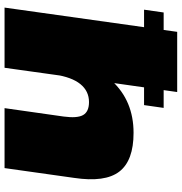

<svg xmlns="http://www.w3.org/2000/svg" viewBox="2 -782 780 823"><g transform="rotate(90 391.5 -370.0)"><path d="M479 -253Q487 -312 472.5 -337Q458 -362 417 -362Q370 -362 340 -325Q310 -288 299 -214L203 -114L214 -190Q240 -367 326 -460Q412 -553 549 -553Q668 -553 715 -492Q762 -431 742 -298L700 0H443ZM116 -740H374L326 -401L270 0H12ZM442 -682 430 -598H21L33 -682Z"/></g></svg>

Font: Pathway Extreme 28pt Black
Style: Italic
Weight: 900
Italic angle: -8°
Designer: Eduardo Rodriguez Tunni
Foundry: Eduardo Rodriguez Tunni
Version: Version 1.001;gftools[0.9.26]